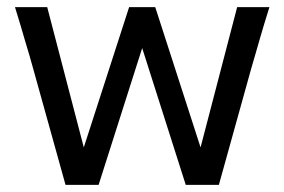

<svg xmlns="http://www.w3.org/2000/svg" viewBox="-20 -518 797 538"><path d="M415 -498 542 -105 644.5 -498H734.9Q726.1 -470.2 719.5 -448Q712.9 -425.8 707 -405.5Q701.2 -385.3 695.6 -366Q689.9 -346.7 683.6 -324.7L593.3 0H500.5L378.4 -383.3L256.3 0H163.6L73.2 -324.7Q67.9 -344.2 62.3 -363.3Q56.6 -382.3 50.5 -402.8Q44.4 -423.3 37.6 -446.8Q30.8 -470.2 22 -498H112.3L214.8 -105L341.8 -498Z"/></svg>

Font: Andika Phon
Style: Regular
Weight: 400
Designer: Victor Gaultney, Annie Olsen, Julie Remington, Don Collingsworth, Eric Hays, Becca Hirsbrunner
Foundry: SIL International
Version: Version 5.000